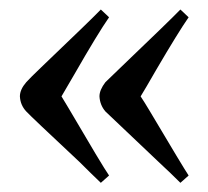

<svg xmlns="http://www.w3.org/2000/svg" viewBox="-20 -406 445 410"><path d="M212.9 -369.1 195.3 -385.7Q176.8 -366.2 67.4 -261.7Q44.9 -240.2 36.1 -230.5Q22.5 -214.8 22.5 -200.2Q23.4 -181.6 36.1 -168Q43.9 -159.2 149.4 -60.5Q176.8 -33.2 195.3 -15.6L212.9 -31.2Q199.2 -50.8 126 -175.8Q117.2 -190.4 111.3 -200.2Q119.1 -213.9 138.7 -247.1Q188.5 -334 212.9 -369.1ZM382.8 -369.1 365.2 -385.7Q344.7 -364.3 233.4 -257.8Q213.9 -239.3 205.1 -230.5Q192.4 -213.9 192.4 -200.2Q193.4 -181.6 205.1 -168Q210.9 -162.1 318.4 -60.5Q346.7 -34.2 365.2 -15.6L382.8 -31.2Q371.1 -48.8 299.8 -168.9Q288.1 -188.5 280.3 -200.2Q290 -215.8 313.5 -256.8Q360.4 -336.9 382.8 -369.1Z"/></svg>

Font: Abhaya Libre Medium
Style: Regular
Weight: 500
Designer: Pushpananda Ekanayake, Sol Matas, Pathum Egodawatta
Foundry: Mooniak
Version: Version 1.050 ; ttfautohint (v1.6)